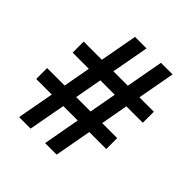

<svg xmlns="http://www.w3.org/2000/svg" viewBox="-192 -847 984 984"><g transform="rotate(45 300.0 -355.5)"><path d="M322.8 -200.2 286.6 0H370.1L406.7 -200.2H529.8V-279.3H420.9L447.8 -427.7H566.9V-507.8H462.4L499.5 -710.9H415.5L378.4 -507.8H273.9L311 -710.9H227.5L190.4 -507.8H58.6V-427.7H175.8L148.9 -279.3H22V-200.2H134.8L98.1 0H181.6L218.3 -200.2ZM232.4 -279.3 259.3 -427.7H363.8L336.9 -279.3Z"/></g></svg>

Font: Roboto Mono SemiBold
Style: Regular
Weight: 600
Monospace: yes
Designer: Google
Version: Version 3.000